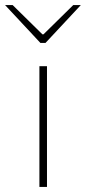

<svg xmlns="http://www.w3.org/2000/svg" viewBox="-60 -740 340 760"><path d="M96 0V-478H126V0ZM100 -570 -40 -720H-10L108 -604H112L230 -720H260L120 -570Z"/></svg>

Font: Source Sans 3 VF
Style: Regular
Weight: 200
Designer: Paul D. Hunt
Foundry: Adobe
Version: Version 3.046;hotconv 1.0.118;makeotfexe 2.5.65603